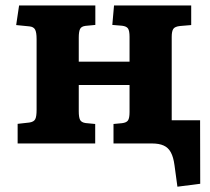

<svg xmlns="http://www.w3.org/2000/svg" viewBox="-20 -541 793 724"><path d="M649 163 638 82Q634 51.5 624.2 33.5Q614.5 15.5 597.2 7.8Q580 0 553.5 0H408V-73.5L440 -76.5Q457 -78.5 462.7 -87Q468.5 -95.5 468.5 -118.5V-220.5H277V-121.5Q277 -99 281.8 -89.3Q286.5 -79.5 302.5 -77L339 -73.5V0H46.5V-74L91 -79Q107.5 -81.5 112.7 -91.3Q118 -101 118 -127V-393.5Q118 -419.5 112.2 -429.7Q106.5 -440 91 -441.5L41 -446.5L52 -520.5H339.5V-447L302.5 -443.5Q286.5 -441.5 281.8 -431.5Q277 -421.5 277 -399V-308.5H468.5V-402Q468.5 -425 462.7 -433.5Q457 -442 440 -444L403.5 -447L410 -520.5H701V-446.5L659.5 -443Q639.5 -441 633.5 -432Q627.5 -423 627.5 -402V-87.5H734.5L735 152Z"/></svg>

Font: Literata Variable Black
Style: Regular
Weight: 900
Designer: Latin by Veronika Burian and Jose Scaglione. Greek by Irene Vlachou. Cyrillic by Vera Evstafieva.
Foundry: TypeTogether
Version: Version 3.021